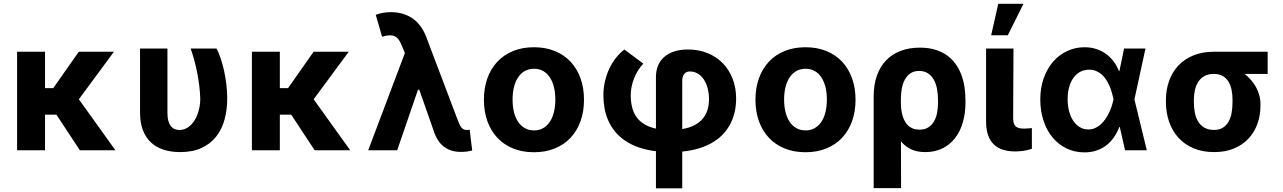

<svg xmlns="http://www.w3.org/2000/svg" viewBox="-20 -806 6883 1030"><path d="M221.6 -528.4V-333.1H265.6L402.7 -528.4H591.3L403.1 -273.4L599.1 0H408.4L282.7 -190.7H221.6V0H71.7V-528.4Z M878.2 -545.5V-201.7Q878.2 -175.1 883.3 -157.3Q888.5 -139.6 897.2 -128.7Q905.9 -117.9 917.6 -113.3Q929.3 -108.7 942.1 -108.7Q968 -108.7 988.8 -123Q1009.6 -137.4 1024.1 -161Q1038.7 -184.7 1046.5 -215Q1054.3 -245.4 1054.3 -277Q1053.3 -309.7 1049.2 -344.3Q1045.1 -378.9 1038.4 -413.5Q1031.6 -448.2 1022.5 -481.7Q1013.5 -515.3 1002.8 -545.5H1142Q1153.4 -523.1 1163.7 -492.9Q1174 -462.7 1181.8 -427.7Q1189.6 -392.8 1194.2 -354.4Q1198.9 -316.1 1198.9 -277Q1198.9 -216.6 1184.5 -164.2Q1170.1 -111.9 1139.6 -73.2Q1109 -34.4 1061.3 -12.3Q1013.5 9.9 946.7 9.9Q898.1 9.9 858.3 -2.7Q818.5 -15.3 790.3 -41.4Q762.1 -67.5 746.6 -107.6Q731.2 -147.7 731.2 -203.1V-545.5Z M1481.2 -528.4V-333.1H1525.2L1662.3 -528.4H1850.9L1662.6 -273.4L1858.7 0H1668L1542.3 -190.7H1481.2V0H1331.3V-528.4Z M1955.3 0 2152 -521.3 2142.8 -543.7Q2136 -560.7 2129.8 -574.2Q2123.6 -587.7 2115.8 -597.1Q2108 -606.5 2097.8 -611.5Q2087.7 -616.5 2072.8 -616.5Q2055.4 -616.5 2029.8 -609L1995.7 -726.6Q2013.1 -733 2032.8 -736.9Q2052.6 -740.8 2076.3 -740.8Q2114.3 -740.8 2144.9 -730.8Q2175.4 -720.9 2198.9 -703.1Q2222.3 -685.4 2239 -660.9Q2255.7 -636.4 2266.7 -607.6L2433.9 -166.2Q2439.6 -151.6 2444.2 -140.8Q2448.9 -130 2454.5 -122.9Q2460.2 -115.8 2467.3 -112.2Q2474.4 -108.7 2485.1 -108.7Q2489 -108.7 2491.3 -109Q2493.6 -109.4 2499.6 -110.1L2513.1 1.1Q2503.9 3.9 2487 6.6Q2470.2 9.2 2452.8 8.9Q2422.6 8.9 2399.5 0.9Q2376.4 -7.1 2359.4 -20.8Q2342.3 -34.4 2330.8 -52.2Q2319.2 -70 2311.8 -89.1L2229.4 -324.6H2222.3L2110.8 0Z M2576 -270.6Q2576 -334.2 2594.6 -386Q2613.3 -437.9 2648.1 -475Q2682.9 -512.1 2732.6 -532.3Q2782.3 -552.6 2844.5 -552.6Q2906.6 -552.6 2956.3 -532.3Q3006 -512.1 3040.8 -475Q3075.6 -437.9 3094.3 -386Q3112.9 -334.2 3112.9 -270.6Q3112.9 -207.7 3094.3 -155.9Q3075.6 -104 3040.8 -66.9Q3006 -29.8 2956.3 -9.6Q2906.6 10.7 2844.5 10.7Q2782.3 10.7 2732.6 -9.6Q2682.9 -29.8 2648.1 -66.9Q2613.3 -104 2594.6 -155.9Q2576 -207.7 2576 -270.6ZM2729.8 -271.7Q2729.8 -236.2 2737 -205.8Q2744.3 -175.4 2758.9 -153.4Q2773.4 -131.4 2794.9 -119Q2816.4 -106.5 2845.2 -106.5Q2873.2 -106.5 2894.5 -119Q2915.8 -131.4 2930.2 -153.4Q2944.6 -175.4 2951.9 -205.8Q2959.2 -236.2 2959.2 -271.7Q2959.2 -307.5 2951.9 -337.7Q2944.6 -367.9 2930.2 -390.1Q2915.8 -412.3 2894.5 -424.7Q2873.2 -437.1 2845.2 -437.1Q2816.4 -437.1 2794.9 -424.7Q2773.4 -412.3 2758.9 -390.1Q2744.3 -367.9 2737 -337.7Q2729.8 -307.5 2729.8 -271.7Z M3217 -295.1Q3217 -334.5 3225.7 -371.1Q3234.4 -407.7 3249.5 -439.3Q3264.6 -470.9 3285.2 -496.6Q3305.8 -522.4 3329.5 -540.5L3431.1 -464.8Q3415.1 -447.8 3402.7 -427.7Q3390.3 -407.7 3381.6 -385.8Q3372.9 -364 3368.3 -341.1Q3363.6 -318.2 3363.6 -295.1Q3363.6 -261.4 3370.6 -232.2Q3377.5 -203.1 3393.3 -180Q3409.1 -157 3435 -140.6Q3460.9 -124.3 3498.9 -116.1V-392.8Q3498.9 -428.3 3510.8 -455.8Q3522.7 -483.3 3545.1 -502.1Q3567.5 -521 3599.3 -530.7Q3631 -540.5 3670.5 -540.5Q3727.3 -540.5 3774.7 -521.5Q3822.1 -502.5 3856.4 -467.9Q3890.6 -433.2 3909.8 -384.6Q3929 -335.9 3929 -276.3Q3929 -243.3 3922.4 -210.8Q3915.8 -178.3 3901.6 -148.6Q3887.4 -119 3864.9 -92.9Q3842.3 -66.8 3810.2 -46.3Q3778.1 -25.9 3735.8 -12.1Q3693.5 1.8 3639.9 7.1V204.5H3498.9V5.3Q3446.4 -1.1 3405.2 -15.8Q3364 -30.5 3332.6 -52Q3301.1 -73.5 3279.1 -100.7Q3257.1 -127.8 3243.3 -159.1Q3229.4 -190.3 3223.2 -224.8Q3217 -259.2 3217 -295.1ZM3639.9 -370.7V-113.6Q3680 -120.4 3707.4 -135.3Q3734.7 -150.2 3751.8 -171.5Q3768.8 -192.8 3776.3 -219.6Q3783.7 -246.4 3783.7 -276.3Q3783 -307.9 3775.6 -334.7Q3768.1 -361.5 3754.8 -381Q3741.5 -400.6 3722.7 -411.6Q3703.8 -422.6 3680.4 -422.6Q3660.5 -422.6 3650 -408.4Q3639.6 -394.2 3639.9 -370.7Z M4032.7 -270.6Q4032.7 -334.2 4051.3 -386Q4070 -437.9 4104.8 -475Q4139.6 -512.1 4189.3 -532.3Q4239 -552.6 4301.1 -552.6Q4363.3 -552.6 4413 -532.3Q4462.7 -512.1 4497.5 -475Q4532.3 -437.9 4551 -386Q4569.6 -334.2 4569.6 -270.6Q4569.6 -207.7 4551 -155.9Q4532.3 -104 4497.5 -66.9Q4462.7 -29.8 4413 -9.6Q4363.3 10.7 4301.1 10.7Q4239 10.7 4189.3 -9.6Q4139.6 -29.8 4104.8 -66.9Q4070 -104 4051.3 -155.9Q4032.7 -207.7 4032.7 -270.6ZM4186.4 -271.7Q4186.4 -236.2 4193.7 -205.8Q4201 -175.4 4215.6 -153.4Q4230.1 -131.4 4251.6 -119Q4273.1 -106.5 4301.8 -106.5Q4329.9 -106.5 4351.2 -119Q4372.5 -131.4 4386.9 -153.4Q4401.3 -175.4 4408.6 -205.8Q4415.8 -236.2 4415.8 -271.7Q4415.8 -307.5 4408.6 -337.7Q4401.3 -367.9 4386.9 -390.1Q4372.5 -412.3 4351.2 -424.7Q4329.9 -437.1 4301.8 -437.1Q4273.1 -437.1 4251.6 -424.7Q4230.1 -412.3 4215.6 -390.1Q4201 -367.9 4193.7 -337.7Q4186.4 -307.5 4186.4 -271.7Z M4666.9 -288.4Q4666.9 -351.9 4684.3 -400.7Q4701.7 -449.6 4734 -482.8Q4766.3 -516 4812 -533.2Q4857.6 -550.4 4914.4 -550.4Q4959.2 -550.4 4994.7 -540.1Q5030.2 -529.8 5057.4 -511Q5084.5 -492.2 5103.9 -466.3Q5123.2 -440.3 5135.7 -408.7Q5148.1 -377.1 5153.8 -341.3Q5159.4 -305.4 5159.4 -267V-257.1Q5159.4 -197.1 5144.7 -147.7Q5130 -98.4 5102.1 -63.4Q5074.2 -28.4 5034.3 -9.2Q4994.3 9.9 4943.9 9.9Q4899.5 9.9 4867.7 -5.1Q4835.9 -20.2 4813.2 -47.9L4813.9 203.1H4666.9ZM4812.9 -251.8Q4813.2 -235.4 4815.2 -218.6Q4817.1 -201.7 4821.6 -186.1Q4826 -170.5 4833.5 -156.6Q4840.9 -142.8 4851.7 -132.5Q4862.6 -122.2 4877.7 -116.3Q4892.8 -110.4 4912.3 -110.4Q4941.8 -110.4 4960.9 -123.2Q4980.1 -136 4991.7 -156.8Q5003.2 -177.6 5007.6 -203.8Q5012.1 -230.1 5012.1 -257.1V-267Q5012.1 -298.7 5006.9 -327.4Q5001.8 -356.2 4989.7 -378Q4977.6 -399.9 4958.1 -412.6Q4938.6 -425.4 4910.2 -425.4Q4883.5 -425.4 4865.1 -413.2Q4846.6 -400.9 4834.9 -380.1Q4823.2 -359.4 4818 -332Q4812.9 -304.7 4812.9 -274.5Z M5269.9 -152.7V-545.5H5416.9L5415.1 -170.8Q5415.1 -154.5 5419 -143.8Q5422.9 -133.2 5430 -127.1Q5437.1 -121.1 5448 -118.6Q5458.8 -116.1 5472.7 -116.1Q5486.9 -116.1 5497.2 -117.2Q5507.5 -118.3 5515.6 -119V-7.8Q5496.8 -1.4 5474.1 2.5Q5451.3 6.4 5425.8 6.4Q5389.9 6.4 5361.2 -2.5Q5332.4 -11.4 5312.1 -30.5Q5291.9 -49.7 5281.1 -79.9Q5270.2 -110.1 5269.9 -152.7ZM5297.2 -616.8 5335.2 -785.5H5470.5L5386.4 -616.8Z M5560.7 -272.7Q5560.7 -334.9 5579 -386.4Q5597.3 -437.9 5629.3 -474.8Q5661.2 -511.7 5704.7 -532.1Q5748.2 -552.6 5798.3 -552.6Q5831.3 -552.6 5859.9 -543.5Q5888.5 -534.4 5911.9 -517.8Q5935.4 -501.1 5953.3 -477.5Q5971.2 -453.8 5982.6 -424.7H5985.1L6010.3 -545.5H6125L6065.7 -272.7L6132.1 0H6015.6L5987.2 -124.3H5984.4Q5973.4 -95.2 5956.3 -70.3Q5939.3 -45.5 5916 -27.2Q5892.8 -8.9 5862.7 1.4Q5832.7 11.7 5795.8 11.4Q5744.3 11 5701.2 -9.9Q5658 -30.9 5626.8 -68.4Q5595.5 -105.8 5578.1 -158Q5560.7 -210.2 5560.7 -272.7ZM5707.4 -273.8Q5707.4 -238.6 5715.4 -208.8Q5723.4 -179 5737.9 -157.5Q5752.5 -136 5772.9 -123.8Q5793.3 -111.5 5818.2 -111.5Q5837.4 -111.5 5853.7 -118.6Q5870 -125.7 5883.9 -137.8Q5897.7 -149.9 5908.9 -165.8Q5920.1 -181.8 5928.8 -199.6Q5937.5 -217.3 5943.5 -235.8Q5949.6 -254.3 5953.1 -271.3L5953.5 -272.7L5953.1 -274.1Q5949.6 -292.3 5944.2 -310.9Q5938.9 -329.5 5931.1 -347.1Q5923.3 -364.7 5913 -380.1Q5902.7 -395.6 5889.4 -407.1Q5876.1 -418.7 5859.6 -425.4Q5843 -432.2 5822.8 -432.2Q5795.8 -432.2 5774.3 -420.5Q5752.8 -408.7 5737.9 -387.6Q5723 -366.5 5715.2 -337.5Q5707.4 -308.6 5707.4 -273.8Z M6234.7 -269.9Q6234.7 -324.9 6251.8 -372.3Q6268.8 -419.7 6301.5 -454.4Q6334.2 -489 6381.9 -508.7Q6429.7 -528.4 6491.8 -528.4H6780.5V-409.4H6657Q6675.1 -395.2 6690.7 -377.3Q6706.3 -359.4 6717.7 -339Q6729 -318.5 6735.4 -295.6Q6741.8 -272.7 6741.8 -248.6V-238.6Q6741.8 -186.1 6725.3 -140.8Q6708.8 -95.5 6677.2 -62Q6645.6 -28.4 6599.3 -9.2Q6552.9 9.9 6493.3 9.9Q6431.1 9.9 6383 -10.5Q6334.9 -30.9 6302 -66.9Q6269.2 -103 6252 -152.2Q6234.7 -201.3 6234.7 -258.5ZM6384.6 -258.5Q6384.6 -227.6 6390.1 -200.3Q6395.6 -172.9 6408.4 -152.7Q6421.2 -132.5 6441.9 -120.7Q6462.7 -109 6493.3 -109Q6521 -109 6539.8 -120.7Q6558.6 -132.5 6570.3 -152.7Q6582 -172.9 6587 -200.3Q6592 -227.6 6592 -258.5V-269.9Q6592 -298.3 6587 -323.5Q6582 -348.7 6570.3 -367.9Q6558.6 -387.1 6539.4 -398.3Q6520.2 -409.4 6491.8 -409.4Q6462.4 -409.4 6441.9 -398.3Q6421.5 -387.1 6408.9 -367.9Q6396.3 -348.7 6390.4 -323.5Q6384.6 -298.3 6384.6 -269.9Z"/></svg>

Font: Cannonade
Style: Bold
Weight: 700
Designer: Rasmus Andersson
Foundry: rsms
Version: Version 3.012;git-f93a4a705